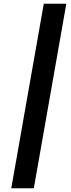

<svg xmlns="http://www.w3.org/2000/svg" viewBox="-20 -892 378 1022"><path d="M160 110H40L213 -872H333Z"/></svg>

Font: Open Sauce One ExtraBold Italic
Style: Regular
Weight: 800
Italic angle: -10°
Designer: Alfredo Marco Pradil
Foundry: Creative Sauce Fz LLC
Version: Version 1.477